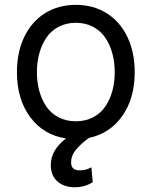

<svg xmlns="http://www.w3.org/2000/svg" viewBox="-20 -573 637 806"><path d="M353 6Q317.8 32 298.1 56.3Q278.4 80.6 278.4 108Q278.4 125 286.8 133.5Q295.1 142 315.3 142Q341.3 142 363.6 129.3L369.3 191.8Q335.9 213.1 294 213.1Q248.9 213.1 221.1 188.6Q193.2 164.1 193.2 119.3Q193.2 57.2 257.1 8.2Q163 -6 107.1 -81Q51.1 -155.9 51.1 -269.9Q51.1 -354 82 -418.3Q112.9 -482.6 169 -517.6Q225.1 -552.6 298.3 -552.6Q371.4 -552.6 427.6 -517.6Q483.7 -482.6 514.6 -418.3Q545.5 -354 545.5 -269.9Q545.5 -160.2 493.4 -86.3Q441.4 -12.4 353 6ZM144.9 -348.5Q134.9 -311.8 134.9 -269.9Q134.9 -228 144.9 -191.4Q154.8 -154.8 174.4 -126.1Q193.9 -97.3 225.7 -80.6Q257.5 -63.9 298.3 -63.9Q339.1 -63.9 370.9 -80.6Q402.7 -97.3 422.2 -126.1Q441.8 -154.8 451.7 -191.4Q461.6 -228 461.6 -269.9Q461.6 -311.8 451.7 -348.5Q441.8 -385.3 422.2 -414.4Q402.7 -443.5 370.9 -460.4Q339.1 -477.3 298.3 -477.3Q257.5 -477.3 225.7 -460.4Q193.9 -443.5 174.4 -414.4Q154.8 -385.3 144.9 -348.5Z"/></svg>

Font: TID UI
Style: Regular
Weight: 400
Designer: The TID Project Authors
Foundry: Bakken & Bæck
Version: Version 1.001;hotconv 1.0.109;makeotfexe 2.5.65596